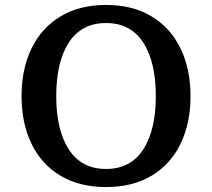

<svg xmlns="http://www.w3.org/2000/svg" viewBox="-20 -740 857 775"><path d="M67 -352Q67 -462 107.5 -545Q148 -628 224.5 -674Q301 -720 408 -720Q515 -720 591.5 -674Q668 -628 708.5 -545Q749 -462 749 -352Q749 -242 708.5 -159Q668 -76 591.5 -30.5Q515 15 408 15Q301 15 224.5 -30.5Q148 -76 107.5 -159Q67 -242 67 -352ZM609 -352Q609 -490 558 -568.5Q507 -647 408 -647Q309 -647 258 -568.5Q207 -490 207 -352Q207 -215 258 -136.5Q309 -58 408 -58Q507 -58 558 -136.5Q609 -215 609 -352Z"/></svg>

Font: Andada Pro
Style: Bold
Weight: 700
Designer: Carolina Giovagnoli
Foundry: Huerta Tipografica
Version: Version 3.005; ttfautohint (v1.8.4)